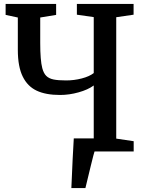

<svg xmlns="http://www.w3.org/2000/svg" viewBox="-20 -763 735 967"><path d="M452.1 -65.9V-332.5Q422.9 -311 375.7 -297.9Q328.6 -284.7 282.7 -284.7Q210.4 -284.7 164.6 -306.4Q118.7 -328.1 94.7 -377Q69.8 -426.8 69.8 -512.2V-674.8L8.3 -688V-743.2H262.7V-688L182.6 -674.8V-546.9Q182.6 -459 192.9 -419.9Q199.7 -394 212.9 -380.9Q226.1 -367.7 249.3 -362.8Q272.5 -357.9 313 -357.9Q353 -357.9 391.6 -367.9Q430.2 -377.9 452.1 -395V-676.8L367.2 -689V-743.2H652.8V-689L565.4 -676.3V-64.9L653.3 -51.8V0H456.1Q453.6 5.4 437.7 70.3Q421.9 135.3 410.2 184.1H339.4Q341.8 126 345.9 38.6Q350.1 -48.8 351.6 -65.9Z"/></svg>

Font: Merriweather
Style: Regular
Weight: 400
Designer: Eben Sorkin
Foundry: Eben Sorkin
Version: Version 1.584; ttfautohint (v1.8.1)